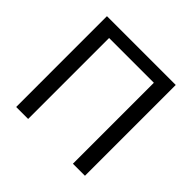

<svg xmlns="http://www.w3.org/2000/svg" viewBox="-175 -887 1063 1063"><g transform="rotate(45 356.5 -355.5)"><path d="M625.5 0H531.2V-633.8H180.7V0H86.9V-710.9H625.5Z"/></g></svg>

Font: MAUL
Style: Regular
Weight: 400
Designer: MAUL
Version: Version 1.0; 2020; ttfautohint (v1.8.3)